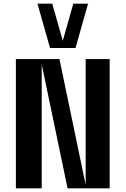

<svg xmlns="http://www.w3.org/2000/svg" viewBox="-20 -1020 680 1040"><path d="M346 0H574V-700H444V-19L302 -700H66V0H206V-671ZM251 -760H389L457 -1000H377L320 -799L263 -1000H183Z"/></svg>

Font: Tanklager Original
Style: Regular
Weight: 400
Designer: Ariel Martín Pérez
Foundry: Tunera Type Foundry
Version: Version 1.000;Glyphs 3.3 (3310)